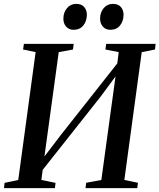

<svg xmlns="http://www.w3.org/2000/svg" viewBox="-26 -969 821 989"><path d="M-5.5 0 -2.5 -27 68 -42 157.5 -700.5 93 -714 97 -743H353.5L350 -714L276.5 -700.5L197 -120L176 -128L291.5 -279L607.5 -679.5L573 -601L585.5 -700.5L517 -714L521 -743H775.5L772.5 -714L704 -700.5L614.5 -42L684.5 -27.5L681 0H414.5L418 -27.5L496 -42L574 -611L596.5 -612.5L494 -473.5L163.5 -55.5L199.5 -135.5L187 -42L260 -27L257 0ZM353 -815.5Q329.5 -815.5 314.8 -831.8Q300 -848 300.5 -874.5Q301 -905.5 319.2 -927.2Q337.5 -949 367 -949Q394 -949 407.8 -932.8Q421.5 -916.5 421.5 -893Q421 -859.5 403 -837.5Q385 -815.5 353 -815.5ZM542 -815.5Q518.5 -815.5 504 -831.8Q489.5 -848 489.5 -874.5Q490 -905.5 508.2 -927.2Q526.5 -949 555.5 -949Q583 -949 596.8 -932.8Q610.5 -916.5 610.5 -893Q610 -859.5 592 -837.5Q574 -815.5 542 -815.5Z"/></svg>

Font: Merriweather 96pt Medium
Style: Italic
Weight: 500
Italic angle: -7.8°
Version: Version 2.101